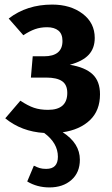

<svg xmlns="http://www.w3.org/2000/svg" viewBox="-20 -566 488 839"><path d="M254 12Q329 60 329 132Q329 188 292 220.5Q255 253 196 253Q142 253 99 227L128 158Q142 165 153.5 168.5Q165 172 182 172Q233 172 233 119Q233 59 173 15Q74 9 3 -49L69 -126Q102 -104 128.5 -95Q155 -86 190 -86Q274 -86 274 -160Q274 -196 251 -211.5Q228 -227 182 -227H115L123 -320H172Q253 -320 253 -387Q253 -418 235 -432.5Q217 -447 186 -447Q157 -447 133 -438.5Q109 -430 82 -412L18 -485Q97 -546 208 -546Q288 -546 341 -506Q394 -466 394 -400Q394 -355 367.5 -326.5Q341 -298 285 -283Q352 -272 384.5 -241.5Q417 -211 417 -154Q417 -83 373 -41Q329 1 254 12Z"/></svg>

Font: Fira Sans Condensed SemiBold
Style: Regular
Weight: 600
Width: 3
Designer: bBox Type GmbH & Carrois Corporate GbR & Edenspiekermann AG
Foundry: bBox Type GmbH & Carrois Corporate GbR & Edenspiekermann AG
Version: Version 4.301